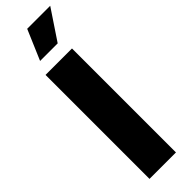

<svg xmlns="http://www.w3.org/2000/svg" viewBox="-320 -952 950 950"><g transform="rotate(-45 155.5 -476.5)"><path d="M237.8 -727.5H52.7V0H237.8ZM82.5 -795.4H205.6L311 -953.1H149.9Z"/></g></svg>

Font: Raveo ExtraBold
Style: Regular
Weight: 800
Designer: Jakub Foglar, Rasmus Andersson (Inter)
Foundry: Jakubfoglar.com
Version: Version 1.100;Glyphs 3.2.3 (3260)